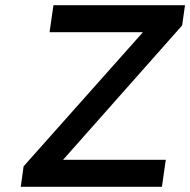

<svg xmlns="http://www.w3.org/2000/svg" viewBox="-20 -720 733 740"><path d="M60 0 71 -79 531 -596H171L186 -700H693L682 -622L223 -104H619L604 0Z"/></svg>

Font: Lexend
Style: Italic
Weight: 400
Italic angle: -8.13011°
Designer: Bonnie Shaver-Troup, Thomas Jockin
Foundry: Lexend
Version: Version 1.007